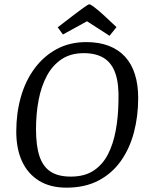

<svg xmlns="http://www.w3.org/2000/svg" viewBox="-20 -854 690 885"><path d="M286 11Q212 11 160.5 -20.5Q109 -52 82 -109.5Q55 -167 55 -248Q55 -332 76 -406.5Q97 -481 139 -538Q181 -595 241 -627.5Q301 -660 378 -660Q437 -660 482 -642.5Q527 -625 557 -592Q587 -559 602 -511Q617 -463 617 -402Q617 -319 597.5 -244.5Q578 -170 537.5 -112.5Q497 -55 434.5 -22Q372 11 286 11ZM306 -40Q370 -40 411.5 -67.5Q453 -95 477.5 -142.5Q502 -190 513.5 -252.5Q525 -315 526 -385Q529 -465 512.5 -514Q496 -563 459.5 -586Q423 -609 366 -609Q306 -609 264 -581Q222 -553 196 -504.5Q170 -456 158 -393Q146 -330 146 -258Q146 -182 162 -134Q178 -86 213 -63Q248 -40 306 -40ZM485 -689 381 -756 270 -695 246 -728 320 -785Q349 -807 363 -817Q377 -827 383 -830.5Q389 -834 392 -834Q397 -834 410.5 -824Q424 -814 438 -802Q452 -790 457 -785L517 -729Z"/></svg>

Font: Faustina
Style: Italic
Weight: 400
Italic angle: -8°
Designer: Alfonso Garcia
Foundry: http://www.omnibus-type.com
Version: Version 1.200